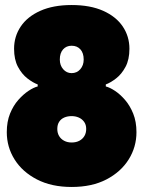

<svg xmlns="http://www.w3.org/2000/svg" viewBox="-20 -732 571 764"><path d="M265 12Q185 12 127 -18Q69 -48 38 -97.5Q7 -147 7 -206Q7 -248 20 -280Q33 -312 53 -334.5Q73 -357 93.5 -370.5Q114 -384 130 -388V-396Q111 -403 89 -420Q67 -437 51.5 -466Q36 -495 36 -538Q36 -587 62.5 -626.5Q89 -666 140.5 -689Q192 -712 265 -712Q339 -712 390.5 -689Q442 -666 468.5 -626.5Q495 -587 495 -538Q495 -495 479.5 -466Q464 -437 442 -420Q420 -403 401 -396V-388Q417 -384 437.5 -370.5Q458 -357 477.5 -334.5Q497 -312 510 -280Q523 -248 523 -206Q523 -147 492 -97.5Q461 -48 403.5 -18Q346 12 265 12ZM265 -270Q249 -270 236 -264.5Q223 -259 215.5 -247.5Q208 -236 208 -219Q208 -203 215 -191Q222 -179 235 -172Q248 -165 265 -165Q283 -165 296 -172Q309 -179 316 -191Q323 -203 323 -219Q323 -236 314.5 -247.5Q306 -259 293 -264.5Q280 -270 265 -270ZM265 -441Q286 -441 299.5 -456.5Q313 -472 313 -495Q313 -521 300 -535.5Q287 -550 265 -550Q244 -550 231 -535.5Q218 -521 218 -495Q218 -472 231.5 -456.5Q245 -441 265 -441Z"/></svg>

Font: Phudu Light Black
Style: Regular
Weight: 900
Version: Version 1.005;gftools[0.9.23]